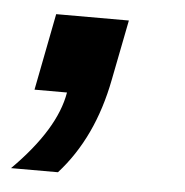

<svg xmlns="http://www.w3.org/2000/svg" viewBox="-44 -183 357 371"><g transform="rotate(5 134.0 3.0)"><path d="M81 155H-10Q73 72 85 0H22L51 -149H192L169 -32Q147 82 81 155Z"/></g></svg>

Font: Libra Sans
Style: Bold Italic
Weight: 700
Italic angle: -12°
Foundry: Context Ltd
Version: Version 1.002